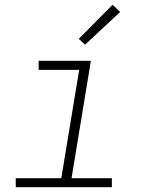

<svg xmlns="http://www.w3.org/2000/svg" viewBox="-20 -785 640 805"><path d="M46 0V-38H237L312 -492H142V-530H361L280 -38H449V0ZM337 -598 310 -622 452 -765 484 -735Z"/></svg>

Font: Iosevka Slab XLtExObl
Style: Regular
Weight: 200
Width: 7
Italic angle: -9°
Monospace: yes
Designer: Belleve Invis
Foundry: Belleve Invis
Version: Version 11.1.1; ttfautohint (v1.8.3)